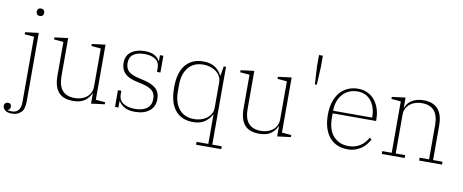

<svg xmlns="http://www.w3.org/2000/svg" viewBox="-107 -1098 4006 1660"><g transform="rotate(10 1895.5 -268.0)"><path d="M50 212Q8 212 -11 194.5Q-30 177 -30 157Q-30 143 -21 134Q-12 125 2 125Q32 125 32 156Q32 179 10 187V189Q18 191 28 192Q38 193 48 193Q83 193 103.5 170Q124 147 124 101V-476L41 -483V-501L159 -516V89Q159 156 128 184Q97 212 50 212ZM142 -661Q126 -661 117.5 -670Q109 -679 109 -693V-695Q109 -709 117.5 -718Q126 -727 142 -727Q158 -727 166.5 -718Q175 -709 175 -695V-693Q175 -679 166.5 -670Q158 -661 142 -661Z M552 12Q464 12 423 -36Q382 -84 382 -181V-476L299 -483V-501L417 -516V-185Q417 -97 453.5 -56Q490 -15 562 -15Q591 -15 617.5 -23Q644 -31 664.5 -47Q685 -63 697.5 -87Q710 -111 710 -144V-476L627 -483V-501L745 -516V-32L828 -25V-7L710 8V-82H707Q693 -45 656 -16.5Q619 12 552 12Z M1094 12Q1036 12 1001.5 -8.5Q967 -29 952 -56H949V0H919V-147H949V-115Q949 -64 988.5 -38.5Q1028 -13 1090 -13Q1158 -13 1195.5 -41.5Q1233 -70 1233 -124Q1233 -175 1203.5 -199Q1174 -223 1117 -236L1069 -247Q1036 -254 1009.5 -265Q983 -276 964.5 -293Q946 -310 936 -334Q926 -358 926 -391Q926 -422 938 -446.5Q950 -471 972 -487Q994 -503 1023.5 -511.5Q1053 -520 1089 -520Q1145 -520 1177 -501Q1209 -482 1221 -456H1224V-508H1254V-361H1224V-395Q1224 -445 1188.5 -470Q1153 -495 1091 -495Q1031 -495 995.5 -470Q960 -445 960 -395Q960 -343 990 -318.5Q1020 -294 1075 -282L1122 -271Q1191 -256 1229.5 -224Q1268 -192 1268 -128Q1268 -63 1221.5 -25.5Q1175 12 1094 12Z M1666 175H1769V-83H1766Q1749 -46 1709.5 -17Q1670 12 1604 12Q1505 12 1449 -54.5Q1393 -121 1393 -254Q1393 -387 1449 -453.5Q1505 -520 1604 -520Q1670 -520 1710 -491.5Q1750 -463 1766 -425H1770L1784 -508H1804V175H1887V200H1666ZM1610 -15Q1641 -15 1670 -24Q1699 -33 1721 -49.5Q1743 -66 1756 -89.5Q1769 -113 1769 -142V-366Q1769 -395 1756 -418.5Q1743 -442 1721 -458.5Q1699 -475 1670 -484Q1641 -493 1610 -493Q1524 -493 1477.5 -436Q1431 -379 1431 -282V-226Q1431 -129 1477.5 -72Q1524 -15 1610 -15Z M2186 12Q2098 12 2057 -36Q2016 -84 2016 -181V-476L1933 -483V-501L2051 -516V-185Q2051 -97 2087.5 -56Q2124 -15 2196 -15Q2225 -15 2251.5 -23Q2278 -31 2298.5 -47Q2319 -63 2331.5 -87Q2344 -111 2344 -144V-476L2261 -483V-501L2379 -516V-32L2462 -25V-7L2344 8V-82H2341Q2327 -45 2290 -16.5Q2253 12 2186 12Z M2578 -650V-748H2612V-650L2604 -492H2587Z M2962 12Q2913 12 2873 -4.5Q2833 -21 2804 -54.5Q2775 -88 2759 -138Q2743 -188 2743 -254Q2743 -317 2759 -366.5Q2775 -416 2804 -450Q2833 -484 2873.5 -502Q2914 -520 2963 -520Q3009 -520 3046 -502.5Q3083 -485 3109 -453.5Q3135 -422 3149 -379Q3163 -336 3163 -284V-272H2782V-234Q2782 -126 2833 -71.5Q2884 -17 2965 -17Q2998 -17 3024 -25.5Q3050 -34 3071 -48Q3092 -62 3107.5 -81Q3123 -100 3134 -120L3152 -108Q3141 -87 3124.5 -65.5Q3108 -44 3084.5 -27Q3061 -10 3030.5 1Q3000 12 2962 12ZM3125 -295V-297Q3125 -340 3114 -376.5Q3103 -413 3082.5 -439.5Q3062 -466 3032 -481Q3002 -496 2963 -496Q2922 -496 2889 -481.5Q2856 -467 2832 -440.5Q2808 -414 2795 -377Q2782 -340 2782 -295Z M3261 -25H3344V-476L3261 -483V-501L3379 -516V-427H3382Q3388 -445 3400.5 -462Q3413 -479 3432 -491.5Q3451 -504 3477 -512Q3503 -520 3537 -520Q3707 -520 3707 -328V-25H3790V0H3589V-25H3672V-323Q3672 -411 3635.5 -452Q3599 -493 3527 -493Q3498 -493 3471.5 -485Q3445 -477 3424.5 -461Q3404 -445 3391.5 -421Q3379 -397 3379 -364V-25H3462V0H3261Z"/></g></svg>

Font: IBM Plex Serif ExtraLight
Style: Regular
Weight: 200
Designer: Mike Abbink, Paul van der Laan, Pieter van Rosmalen
Foundry: Bold Monday
Version: Version 2.5